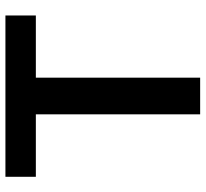

<svg xmlns="http://www.w3.org/2000/svg" viewBox="-45 -712 757 707"><g transform="rotate(-90 333.5 -358.5)"><path d="M266 -605H36V-717H630V-605H401V0H266Z"/></g></svg>

Font: Nebula Sans Semibold
Style: Regular
Weight: 600
Designer: Paul D. Hunt for Adobe (as Source Sans)
Foundry: Nebula Entertainment & Broadcasting LLC
Version: Version 1.010